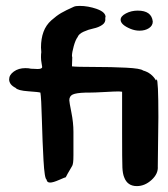

<svg xmlns="http://www.w3.org/2000/svg" viewBox="-20 -623 568 651"><path d="M11 -354Q11 -369 27 -380.5Q43 -392 66 -392Q78 -392 85 -390Q91 -390 98 -389.5Q105 -389 107 -389Q123 -389 123 -396Q123 -398 121 -408.5Q119 -419 119 -429Q119 -440 120 -446Q120 -449 119.5 -454.5Q119 -460 119 -462Q119 -492 127.5 -515Q136 -538 154 -554Q172 -570 187.5 -579Q203 -588 230 -600Q236 -603 250 -603Q279 -603 308.5 -592.5Q338 -582 338 -565L337 -564Q337 -562 337 -561Q339 -547 326.5 -538.5Q314 -530 297 -526.5Q280 -523 263.5 -515.5Q247 -508 243 -497Q236 -488 230 -466.5Q224 -445 224 -433Q224 -431 225 -429V-427L224 -398Q239 -396 298.5 -396Q358 -396 407.5 -393.5Q457 -391 465 -384Q494 -376 509 -350L511 -354Q517 -354 517 -226L515 -59Q517 -34 494 -13Q471 8 444 8Q412 8 401 -22Q396 -34 395 -55Q394 -76 394 -175V-312L383 -313Q369 -313 334.5 -311Q300 -309 281 -309H270Q238 -308 226.5 -302.5Q215 -297 215 -283Q215 -277 222 -242Q229 -207 229 -176V-97Q229 -81 228 -73Q227 -65 225 -61Q223 -57 216 -45.5Q209 -34 203 -22Q201 -22 180.5 -13Q160 -4 150 -4Q139 -4 138 -14Q131 -17 127.5 -79.5Q124 -142 122 -217Q120 -292 117 -309Q112 -311 76 -313.5Q40 -316 33 -325Q11 -336 11 -354ZM389 -556Q389 -568 407 -577.5Q425 -587 447 -587Q494 -587 498 -550Q498 -536 485 -527.5Q472 -519 453 -519Q438 -519 423 -525Q389 -539 389 -556Z"/></svg>

Font: NaniFont Regular
Style: Regular
Weight: 400
Designer: Nanigashitei
Version: Version 1.036